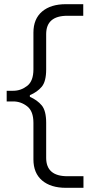

<svg xmlns="http://www.w3.org/2000/svg" viewBox="-20 -784 433 919"><path d="M295.5 115Q223 115 181.5 79.8Q140 44.5 140 -21V-196Q140 -252 110 -275.2Q80 -298.5 43 -298.5H12V-349.5H43Q80 -349.5 110 -372.8Q140 -396 140 -452V-628Q140 -693.5 181.5 -728.8Q223 -764 295.5 -764H378.5V-708.5H302.5Q201 -708.5 201 -620.5V-452Q201 -394 179.8 -368.8Q158.5 -343.5 123 -328.5V-320.5Q158.5 -305 179.8 -279.5Q201 -254 201 -196V-28.5Q201 59.5 302.5 59.5H379.5V115Z"/></svg>

Font: Commissioner Light
Style: Regular
Weight: 300
Designer: Kostas Bartsokas
Foundry: Kostas Bartsokas
Version: Version 1.000; ttfautohint (v1.8.3)